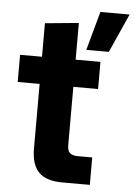

<svg xmlns="http://www.w3.org/2000/svg" viewBox="-54 -793 584 834"><g transform="rotate(5 238.5 -376.0)"><path d="M114 -136.3V-417.9H18.4V-536.3H114V-682.4L260.7 -696.4V-536.3H368.9V-417.9H261V-163.1Q261 -139.1 272.4 -129.4Q283.9 -119.6 306.6 -119.6H369.4V0H249.3Q179.4 0 146.7 -32.8Q114 -65.6 114 -136.3ZM349.7 -752.1H477.1L401.4 -582.7H303.1Z"/></g></svg>

Font: Mona Sans VF XLt
Style: Regular
Weight: 200
Designer: Deni Anggara
Foundry: GitHub
Version: Version 2.000;Glyphs 3.2.3 (3260)